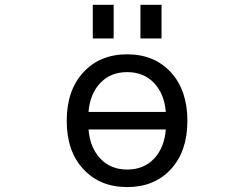

<svg xmlns="http://www.w3.org/2000/svg" viewBox="-20 -759 1040 791"><path d="M344.7 -297.9H663.1Q657.2 -372.1 614.7 -417Q572.3 -461.9 503.9 -461.9Q435.5 -461.9 393.1 -417Q350.6 -372.1 344.7 -297.9ZM344.7 -225.6Q350.6 -151.4 393.1 -106Q435.5 -60.5 503.9 -60.5Q572.3 -60.5 614.7 -105.5Q657.2 -150.4 663.1 -225.6ZM323.2 -62.5Q254.9 -135.7 254.9 -261.2Q254.9 -386.7 323.2 -460.9Q391.6 -535.2 503.9 -535.2Q616.2 -535.2 684.1 -460.9Q752 -386.7 752 -261.2Q752 -135.7 684.1 -62Q616.2 11.7 503.9 11.7Q391.6 11.7 323.2 -62.5ZM362.3 -600.6V-739.3H448.2V-600.6ZM558.6 -600.6V-739.3H645.5V-600.6Z"/></svg>

Font: GenEi Gothic M Regular
Style: Regular
Weight: 400
Designer: o_tamon (Modified); [Source Han Sans]
Ryoko NISHIZUKA  (kana & ideographs); Paul D. Hunt (Latin, Greek & Cyrillic); Wenl
Version: Version 1.1a;Original Version 1.004